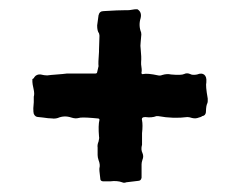

<svg xmlns="http://www.w3.org/2000/svg" viewBox="-20 -558 519 415"><path d="M426 -380Q424 -373 429 -345V-339Q429 -336 427 -332Q426 -329 425.5 -323.5Q425 -318 425 -315Q424 -308 417 -307Q416 -306 413.5 -305Q411 -304 410 -304Q403 -301 395 -303Q389 -305 385 -305Q355 -301 322 -307H318Q308 -303 294 -305Q285 -305 287 -298Q289 -288 287 -270V-261V-245Q284 -235 288 -227Q291 -220 288 -213Q286 -207 286 -203V-174Q285 -167 278 -167Q254 -164 253 -164Q248 -162 244 -164Q233 -168 218 -166H204Q198 -166 197 -170Q194 -193 195 -195Q197 -202 193 -212Q191 -218 191 -223V-239Q190 -245 193 -252Q195 -260 194 -263Q192 -287 195 -299Q195 -302 191 -302Q189 -302 185.5 -302.5Q182 -303 180 -303Q156 -305 150 -303Q143 -301 134 -304Q119 -309 105 -303Q98 -301 93 -302Q89 -302 84 -302.5Q79 -303 72.5 -304Q66 -305 63 -305Q56 -305 53 -312Q52 -315 52 -324Q52 -326 52.5 -330.5Q53 -335 53 -337V-349Q55 -355 52.5 -366Q50 -377 50 -381V-387Q54 -389 54 -391Q59 -398 68 -397Q76 -395 82 -395Q89 -396 103 -397Q117 -398 124 -399H185Q190 -399 190 -402Q193 -414 193 -415Q192 -421 194 -446V-450Q194 -455 194.5 -465Q195 -475 195 -481Q195 -482 194.5 -484Q194 -486 194 -486Q190 -491 190 -503Q191 -511 193 -525Q195 -534 204 -534Q236 -536 252 -536H257Q260 -536 265.5 -537Q271 -538 274 -538H277Q287 -532 284 -519Q279 -503 285 -488Q286 -484 285 -478Q285 -475 284 -466.5Q283 -458 284 -453Q286 -434 285 -424V-419Q287 -407 286 -402Q285 -400 286.5 -398.5Q288 -397 290 -398Q299 -400 322 -395Q326 -394 331 -396Q341 -399 350 -397Q372 -395 378 -398Q384 -401 391 -398Q396 -395 406 -397Q416 -401 421.5 -396.5Q427 -392 426 -381Z"/></svg>

Font: Gutenberg Clean
Style: Regular
Weight: 400
Designer: Nicola Manzari, Bruno Pierini
Foundry: Unio | Creative Solutions
Version: Version 1.001;PS 001.001;hotconv 1.0.88;makeotf.lib2.5.64775